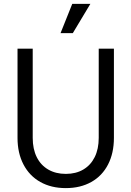

<svg xmlns="http://www.w3.org/2000/svg" viewBox="-20 -950 675 986"><path d="M70 -242V-700H148V-242Q148 -185 168.5 -143.5Q189 -102 227.5 -79.5Q266 -57 318 -57Q370 -57 408 -79.5Q446 -102 466.5 -143.5Q487 -185 487 -242V-700H565V-242Q565 -164 535 -105.5Q505 -47 449 -15.5Q393 16 318 16Q243 16 187 -15.5Q131 -47 100.5 -105.5Q70 -164 70 -242ZM351 -930H444L354 -780H291Z"/></svg>

Font: Uncut Sans Variable
Style: Regular
Weight: 400
Designer: Kasper Nordkvist
Foundry: UNCUT.wtf
Version: Version 1.303;Glyphs 3.1.2 (3151)